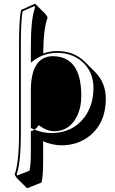

<svg xmlns="http://www.w3.org/2000/svg" viewBox="-20 -718 624 1039"><path d="M204.6 269.5 126.5 300.8 69.8 244.1 59.1 227.1Q83 161.1 83 7.8V-471.2Q83 -618.2 94.2 -664.1L169.9 -698.2L226.6 -641.6L237.8 -623.5Q214.8 -562 213.9 -428.7Q252 -441.9 290 -441.9Q380.9 -441.4 439 -383.8L495.6 -327.1Q552.2 -269.5 552.7 -184.6Q552.7 -52.2 463.4 18.6Q400.4 67.9 314.5 68.4Q261.7 67.9 213.4 46.4V151.4Q213.4 240.2 204.6 269.5ZM213.4 -36.1Q243.2 -18.6 272 -18.1Q350.6 -18.1 388.2 -94.2Q409.7 -139.6 410.2 -199.2Q409.7 -285.2 384.3 -335Q356.4 -347.2 321.8 -347.7Q214.4 -345.2 213.4 -174.3ZM419.9 -199.2Q419.9 -400.9 282.7 -413.1Q273.4 -414.1 265.1 -414.1Q147.9 -411.6 147 -231V-8.8L159.7 -12.2Q172.4 -16.6 189.5 -40.5Q233.9 -8.3 272 -7.8Q356 -7.8 396 -87.9Q419.9 -136.2 419.9 -199.2ZM139.6 205.6Q147 175.3 147 95.2V-25.4L161.1 -19Q208.5 2 257.8 2Q371.6 2 436 -82Q485.4 -147.5 485.8 -241.2Q485.8 -338.4 413.6 -393.1Q360.8 -432.1 290 -432.1Q217.3 -431.6 163.1 -391.1L147 -378.9V-471.2Q147 -615.2 169.9 -678.7L166 -685.1L102.5 -656.7Q92.8 -609.9 92.8 -471.2V7.8Q92.8 158.7 70.3 225.6L73.7 231.4Z"/></svg>

Font: Linux Biolinum Shadow O
Style: Bold
Weight: 700
Designer: Philipp H. Poll
Foundry: Philipp H. Poll
Version: Version 0.9.2